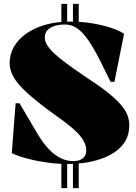

<svg xmlns="http://www.w3.org/2000/svg" viewBox="-20 -835 705 995"><path d="M358 140V0H388V140ZM298 140V0H328V140ZM298 -718V-815H328V-718ZM358 -718V-815H388V-718ZM332 15Q283 15 230 8Q177 1 128 -11.5Q79 -24 41 -41L61 -300H81L176 -139Q205 -91 235 -60Q265 -29 296.5 -14.5Q328 0 358 0Q380 0 395.5 -6.5Q411 -13 419 -25.5Q427 -38 427 -55Q427 -81 412.5 -106.5Q398 -132 364 -163Q330 -194 271 -235Q181 -300 128 -347Q75 -394 52.5 -432Q30 -470 30 -508Q30 -553 52 -592Q74 -631 115.5 -660.5Q157 -690 214.5 -706.5Q272 -723 342 -723Q402 -723 455 -714.5Q508 -706 551.5 -692Q595 -678 623 -660L573 -411H553L508 -502Q471 -578 440 -623Q409 -668 380 -688Q351 -708 319 -708Q285 -708 261 -700Q237 -692 224.5 -677Q212 -662 212 -640Q212 -617 232.5 -589.5Q253 -562 301.5 -524Q350 -486 432 -431Q494 -391 535.5 -358Q577 -325 602.5 -296.5Q628 -268 639 -241.5Q650 -215 650 -186Q650 -139 630 -105Q610 -71 576.5 -48Q543 -25 501.5 -11Q460 3 416 9Q372 15 332 15Z"/></svg>

Font: Kalnia Thin
Style: Bold
Weight: 700
Version: Version 1.105